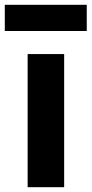

<svg xmlns="http://www.w3.org/2000/svg" viewBox="-44 -779 381 799"><path d="M71 -554H223V0H71ZM317 -759V-650H-24V-759Z"/></svg>

Font: Application
Style: Bold
Weight: 700
Designer: Wei Huang
Foundry: Wei Huang
Version: Version 0.012